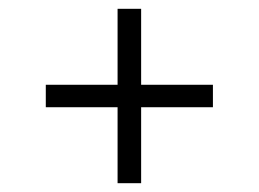

<svg xmlns="http://www.w3.org/2000/svg" viewBox="-20 -598 588 436"><path d="M247 -182V-354.5H84V-405.5H247V-578H300.5V-405.5H463.5V-354.5H300.5V-182Z"/></svg>

Font: Encode Sans SC SemiExpanded Light
Style: Regular
Weight: 300
Width: 6
Designer: Multiple Designers
Foundry: Impallari Type
Version: Version 3.002